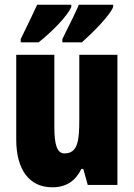

<svg xmlns="http://www.w3.org/2000/svg" viewBox="-20 -786 569 816"><path d="M461 -756V-766H315C305 -741 281 -692 245 -620V-606H328C374 -647 445 -718 461 -756ZM283 -756V-766H138C127 -742 104 -693 68 -620V-606H144C201 -651 265 -716 283 -756ZM479 -553H317V-280C317 -191 312 -134 254 -134C222 -134 211 -172 211 -246V-553H49V-193C49 -64 105 10 202 10C261 10 300 -16 326 -68H334L353 0H479Z"/></svg>

Font: Noto Sans Thai ExtCond Blk
Style: Regular
Weight: 900
Width: 2
Designer: Monotype Design Team
Foundry: Monotype Imaging Inc.
Version: Version 2.002